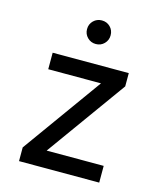

<svg xmlns="http://www.w3.org/2000/svg" viewBox="-108 -787 720 865"><g transform="rotate(15 252.5 -354.5)"><path d="M63 0V-64L329 -434H83V-511H438V-449L171 -78H437V0ZM260 -599Q237 -599 221 -615Q205 -631 205 -654Q205 -677.5 221 -693.2Q237 -709 260 -709Q283.5 -709 299.2 -693.2Q315 -677.5 315 -654Q315 -631 299.2 -615Q283.5 -599 260 -599Z"/></g></svg>

Font: Undotted
Style: Regular
Weight: 400
Designer: Delve Withrington, Dave Bailey, Thomas Jockin
Foundry: Delve Fonts LLC
Version: Version 4.000